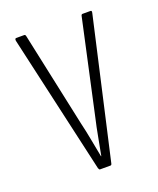

<svg xmlns="http://www.w3.org/2000/svg" viewBox="-99 -544 501 607"><g transform="rotate(-20 151.5 -240.5)"><path d="M134 0Q131 0 129 -6L23 -473Q22 -481 27 -481H54Q58 -481 59 -475L127 -157Q134 -128 139.5 -98Q145 -68 151 -38H152Q158 -68 163.5 -98.5Q169 -129 176 -159L245 -475Q246 -481 250 -481H277Q282 -481 280 -473L174 -6Q173 0 169 0Z"/></g></svg>

Font: Sofia Sans Extra Condensed ExtraLight
Style: Regular
Weight: 250
Designer: Botio Nikoltchev, Ani Petrova
Foundry: lettersoup
Version: Version 4.101